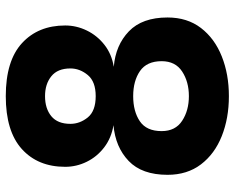

<svg xmlns="http://www.w3.org/2000/svg" viewBox="-92 -690 793 648"><g transform="rotate(-90 304.0 -365.5)"><path d="M304 11Q229.5 11 169.2 -13Q109 -37 73.8 -83.2Q38.5 -129.5 38.5 -196Q38.5 -282.5 85.2 -327.2Q132 -372 206 -378.5Q163 -385.5 131.2 -409.8Q99.5 -434 82.5 -468.8Q65.5 -503.5 65.5 -541.5Q65.5 -633.5 125.5 -687.8Q185.5 -742 304 -742Q423.5 -742 483 -687.2Q542.5 -632.5 542.5 -541.5Q542.5 -503.5 525.5 -468.5Q508.5 -433.5 477.2 -409Q446 -384.5 403 -377.5Q476 -371.5 522.8 -326.5Q569.5 -281.5 569.5 -196Q569.5 -129.5 534 -83.2Q498.5 -37 438.2 -13Q378 11 304 11ZM304 -438.5Q353 -438.5 375.2 -465.2Q397.5 -492 397.5 -524Q397.5 -567 371.2 -588.2Q345 -609.5 304 -609.5Q262 -609.5 236.2 -588.2Q210.5 -567 210.5 -524Q210.5 -492 232.2 -465.2Q254 -438.5 304 -438.5ZM304 -124Q352.5 -124 387.2 -146.8Q422 -169.5 422 -216Q422 -266 388.8 -289Q355.5 -312 304 -312Q252.5 -312 219.2 -289.5Q186 -267 186 -216Q186 -169.5 220.8 -146.8Q255.5 -124 304 -124Z"/></g></svg>

Font: Spline Sans
Style: Bold
Weight: 700
Designer: Eben Sorkin, Mirko Velimirovic
Foundry: Sorkin Type
Version: Version 1.000; ttfautohint (v1.8.3)